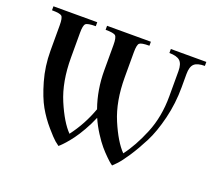

<svg xmlns="http://www.w3.org/2000/svg" viewBox="-118 -872 1217 1058"><g transform="rotate(20 490.5 -343.0)"><path d="M26.4 -676.8V-700.2H283.2V-676.8Q235.4 -676.8 224.6 -666.5Q213.9 -656.2 213.9 -613.3V-467.8Q213.9 -326.2 257.8 -222.7Q301.8 -119.1 349.6 -70.3Q411.1 -151.4 446.3 -249Q410.2 -350.6 410.2 -464.8V-613.3Q410.2 -656.2 399.4 -666.5Q388.7 -676.8 340.8 -676.8V-700.2H597.7V-676.8Q550.8 -676.8 540 -667Q529.3 -657.2 529.3 -613.3V-467.8Q529.3 -326.2 573.2 -222.7Q617.2 -119.1 665 -70.3Q714.8 -135.7 755.4 -233.9Q795.9 -332 795.9 -452.1V-599.6Q795.9 -642.6 777.3 -659.7Q758.8 -676.8 714.8 -676.8V-700.2H922.9V-676.8Q878.9 -676.8 860.8 -659.7Q842.8 -642.6 842.8 -599.6V-522.5Q842.8 -427.7 820.8 -337.9Q798.8 -248 767.6 -187Q736.3 -126 705.1 -78.6Q673.8 -31.2 652.3 -8.8L629.9 13.7Q626 10.7 618.7 5.4Q611.3 0 590.3 -20.5Q569.3 -41 549.8 -64Q530.3 -86.9 505.9 -125Q481.4 -163.1 462.9 -205.1Q445.3 -163.1 423.3 -125Q401.4 -86.9 383.3 -62.5Q365.2 -38.1 349.1 -20Q333 -2 324.2 5.9L315.4 13.7Q306.6 7.8 291.5 -4.9Q276.4 -17.6 238.3 -61.5Q200.2 -105.5 171.4 -156.2Q142.6 -207 118.7 -290.5Q94.7 -374 94.7 -464.8V-613.3Q94.7 -657.2 84 -667Q73.2 -676.8 26.4 -676.8Z"/></g></svg>

Font: TriodPostnaja
Style: Medium
Weight: 500
Version: 20110805